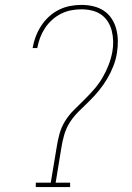

<svg xmlns="http://www.w3.org/2000/svg" viewBox="-20 -763 540 783"><path d="M126 0V-18H187L211 -162Q215 -189 222.5 -216.5Q230 -244 245 -268.5Q260 -293 281 -314Q302 -335 323 -355.5Q344 -376 363.5 -398.5Q383 -421 397.5 -445.5Q412 -470 422.5 -497Q433 -524 438 -551Q442 -572 441.5 -594Q441 -616 436 -636.5Q431 -657 420 -674.5Q409 -692 392.5 -703.5Q376 -715 355 -720Q334 -725 312 -725Q291 -725 270 -721Q249 -717 229 -707Q209 -697 192 -681.5Q175 -666 163 -647.5Q151 -629 143.5 -609Q136 -589 132 -567Q132 -567 132 -567Q132 -567 132 -567H113Q113 -567 113 -567Q113 -567 113 -567Q117 -591 125.5 -613.5Q134 -636 147.5 -657Q161 -678 179.5 -695Q198 -712 220 -723Q242 -734 265.5 -738.5Q289 -743 312 -743Q337 -743 360.5 -737.5Q384 -732 403 -719.5Q422 -707 435 -687.5Q448 -668 454 -645Q460 -622 460.5 -597.5Q461 -573 457 -548Q453 -521 442.5 -494Q432 -467 417.5 -442.5Q403 -418 384.5 -395Q366 -372 345 -351.5Q324 -331 302.5 -310Q281 -289 265.5 -265Q250 -241 242 -213.5Q234 -186 230 -159L207 -18H266V0Z"/></svg>

Font: Iosevka Slab Thin Oblique
Style: Regular
Weight: 100
Italic angle: -9°
Monospace: yes
Designer: Belleve Invis
Foundry: Belleve Invis
Version: Version 11.1.0; ttfautohint (v1.8.3)